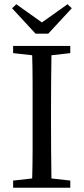

<svg xmlns="http://www.w3.org/2000/svg" viewBox="-20 -887 395 907"><path d="M42 -636V-670H312V-636L223 -626Q222 -563 221.5 -494.5Q221 -426 221 -359V-312Q221 -246 221.5 -177Q222 -108 223 -44L312 -34V0H42V-34L132 -44Q134 -108 134 -176.5Q134 -245 134 -312V-359Q134 -425 134 -493.5Q134 -562 132 -626ZM57 -867 178 -781 299 -867 319 -848 208 -728H148L37 -848Z"/></svg>

Font: Source Serif 4 Subhead
Style: Regular
Weight: 400
Designer: Frank Grießhammer
Foundry: Adobe Systems Incorporated
Version: Version 4.004;hotconv 1.0.117;makeotfexe 2.5.65602